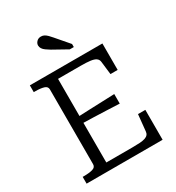

<svg xmlns="http://www.w3.org/2000/svg" viewBox="-218 -1071 1101 1201"><g transform="rotate(-30 332.5 -470.0)"><path d="M600 -216V0H51V-49H62Q99 -49 123 -56Q147 -63 147 -85V-625Q147 -647 123 -654Q99 -661 62 -661H51V-710H575V-519H523L512 -613Q510 -631 496.5 -640.5Q483 -650 456.5 -653.5Q430 -657 387 -657H224V-53H410Q442 -53 465.5 -54.5Q489 -56 504 -61Q519 -66 526.5 -75Q534 -84 535 -97L547 -216ZM202 -388Q249 -390 295.5 -392Q342 -394 388.5 -395.5Q435 -397 481 -399V-330Q435 -332 388.5 -334Q342 -336 295.5 -337.5Q249 -339 202 -340ZM329 -895Q318 -908 308 -918Q298 -928 287.5 -934Q277 -940 263 -940Q244 -940 232 -927.5Q220 -915 220 -900Q220 -888 227 -877Q234 -866 247 -857Q260 -848 276 -838L380 -780H409V-802Z"/></g></svg>

Font: Roboto Serif Light
Style: Regular
Weight: 300
Designer: Greg Gazdowicz
Foundry: Commercial Type
Version: Version 1.008